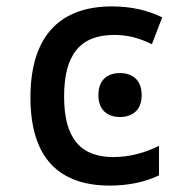

<svg xmlns="http://www.w3.org/2000/svg" viewBox="-20 -569 603 599"><path d="M323 10C377 10 431 0 476 -22V-114C432 -92 383 -79 334 -79C234 -79 180 -134 180 -268C180 -397 229 -460 336 -460C376 -460 411 -452 454 -431L486 -515C438 -538 387 -549 329 -549C176 -549 75 -466 75 -265C75 -74 166 10 323 10ZM354 -204C395 -204 422 -227 422 -272C422 -319 394 -341 354 -341C314 -341 287 -319 287 -272C287 -227 314 -204 354 -204Z"/></svg>

Font: Noto Sans Mono SemiCondensed Medium
Style: Regular
Weight: 500
Width: 4
Designer: Monotype Design Team
Foundry: Monotype Imaging Inc.
Version: Version 2.014